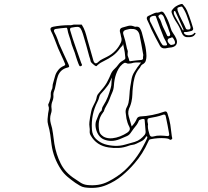

<svg xmlns="http://www.w3.org/2000/svg" viewBox="-20 -873 1040 961"><path d="M922 -687Q909 -686 901 -692.5Q893 -699 888 -712Q879 -738 864 -760Q849 -782 840 -807Q839 -810 838.5 -813Q838 -816 839 -819Q848 -833 860 -841Q872 -849 887 -853Q892 -854 894.5 -851.5Q897 -849 899 -846Q910 -834 916 -820Q922 -806 927 -792Q932 -778 937 -763Q942 -748 946 -734Q950 -722 938 -718Q931 -717 923 -714.5Q915 -712 906 -713Q901 -713 900 -710Q900 -707 904 -703Q911 -696 926.5 -696.5Q942 -697 949 -704Q951 -706 952.5 -708Q954 -710 957 -708Q960 -707 958.5 -704Q957 -701 955 -699Q946 -686 922 -687ZM922 -725Q937 -725 933 -741Q929 -753 925.5 -765Q922 -777 917 -789Q909 -813 896 -833Q892 -841 886.5 -840Q881 -839 875 -837Q868 -835 868 -830.5Q868 -826 869 -820Q877 -797 888.5 -775.5Q900 -754 910 -731Q912 -725 922 -725ZM896 -720Q897 -720 897 -720.5Q897 -721 898 -721Q898 -726 898 -726Q888 -749 878 -771Q868 -793 858 -815Q856 -819 853 -818Q850 -817 850 -813Q849 -807 851.5 -801.5Q854 -796 856 -791Q866 -773 876 -755.5Q886 -738 896 -720ZM762 -810Q767 -809 771 -810Q775 -811 779 -812Q794 -821 804 -803Q824 -770 834 -733Q838 -718 847 -706Q856 -694 862 -680Q869 -664 863.5 -652Q858 -640 840 -636Q832 -635 824 -634Q816 -633 808 -631Q789 -629 781 -643Q770 -663 759 -684Q748 -705 738 -726Q733 -738 727.5 -750.5Q722 -763 716 -775Q711 -789 724 -794Q734 -798 743.5 -803Q753 -808 762 -810ZM832 -699Q831 -703 831 -706Q831 -709 829 -711Q824 -726 818.5 -740.5Q813 -755 807 -769Q804 -776 802 -783Q800 -790 795 -796Q788 -803 783 -801Q777 -799 774 -795Q771 -791 775 -785Q783 -775 787 -762Q791 -749 796 -738Q801 -728 806 -717.5Q811 -707 816 -696Q818 -690 827 -692Q832 -695 832 -699ZM805 -645Q821 -644 814 -657Q811 -665 807 -671.5Q803 -678 800 -685Q790 -709 781 -733.5Q772 -758 763 -783Q762 -787 760 -791Q758 -795 752 -794Q720 -791 733 -762Q734 -761 735 -759Q736 -757 737 -755Q749 -731 761 -707Q773 -683 785 -660Q789 -653 793 -648.5Q797 -644 805 -645ZM842 -179Q835 -169 827 -176Q823 -179 818 -179.5Q813 -180 808 -181Q772 -184 733 -176Q727 -175 725 -170.5Q723 -166 721 -162Q708 -133 691 -106Q674 -79 653 -55Q624 -21 590 7Q556 35 513 53Q487 64 459.5 66.5Q432 69 404 65Q391 63 379.5 56Q368 49 357 42Q337 28 318 12Q299 -4 285 -25Q247 -83 238 -149Q235 -175 231.5 -199.5Q228 -224 221 -248Q217 -262 218 -277Q219 -292 221 -306Q223 -316 224.5 -325Q226 -334 222 -344Q220 -349 223 -354Q226 -359 227 -363Q230 -372 232.5 -381.5Q235 -391 234 -401Q233 -410 238 -422Q243 -430 243 -439.5Q243 -449 246 -458Q251 -474 255 -490Q259 -506 269 -519Q275 -528 283 -534Q291 -540 301 -544Q309 -548 305 -555Q297 -575 288 -593.5Q279 -612 271 -631Q266 -643 261.5 -655.5Q257 -668 252 -680Q248 -690 244 -699.5Q240 -709 235 -718Q227 -735 245 -739Q265 -743 286 -745Q307 -747 327 -747Q333 -746 338.5 -747.5Q344 -749 350 -750H389Q400 -733 406 -715Q412 -697 417 -677Q425 -650 432.5 -622.5Q440 -595 448 -568Q456 -547 472 -563Q481 -572 493 -577.5Q505 -583 516 -589Q564 -613 586 -662Q591 -676 586 -689Q585 -696 583.5 -702Q582 -708 580 -715Q578 -731 592 -735Q607 -740 622 -743.5Q637 -747 653 -740Q654 -740 655 -739.5Q656 -739 657 -739Q674 -742 680.5 -731.5Q687 -721 690 -710Q698 -681 705 -652.5Q712 -624 713 -593Q713 -580 709.5 -568.5Q706 -557 692 -550Q686 -546 683.5 -540Q681 -534 676 -529Q660 -509 653.5 -485Q647 -461 645 -436Q643 -418 642.5 -400Q642 -382 638 -364Q637 -359 635 -352.5Q633 -346 631 -341Q617 -315 624.5 -290.5Q632 -266 639 -240Q648 -250 654.5 -259.5Q661 -269 665 -279Q669 -288 681 -290Q743 -293 802 -314Q814 -319 818 -306Q828 -278 832.5 -249Q837 -220 840 -191Q840 -188 842 -182ZM595 -658Q597 -648 590.5 -642Q584 -636 579 -629Q564 -608 544 -593.5Q524 -579 501 -568Q492 -564 484 -559Q476 -554 468 -547Q464 -541 460 -542Q456 -543 445.5 -552Q435 -561 434 -565Q433 -572 431 -578Q429 -584 427 -590Q419 -619 411.5 -647Q404 -675 395 -703Q389 -722 383.5 -730Q378 -738 369 -738.5Q360 -739 340 -735Q328 -734 331 -722Q343 -681 357.5 -640.5Q372 -600 386 -559Q388 -555 390 -550Q392 -545 385 -542Q379 -540 377 -544.5Q375 -549 373 -553Q370 -562 366.5 -570.5Q363 -579 361 -587Q355 -609 346.5 -629.5Q338 -650 333 -672Q329 -685 324.5 -698Q320 -711 318 -724Q317 -727 316 -731Q315 -735 310 -734Q297 -733 284 -731.5Q271 -730 258 -728Q247 -725 251 -714Q262 -694 269 -674Q274 -657 282 -640.5Q290 -624 297 -607Q303 -593 310 -579Q317 -565 323 -551Q325 -547 326 -542Q327 -537 319 -535Q283 -527 270 -493Q263 -473 259.5 -451Q256 -429 248 -409Q247 -406 247 -400Q249 -383 243 -368Q235 -349 238 -330Q240 -318 235 -304Q231 -292 231 -279.5Q231 -267 234 -256Q242 -231 245 -205.5Q248 -180 252 -154Q261 -100 284 -54Q307 -8 356 23Q370 33 384.5 42Q399 51 417 53Q445 56 471.5 52Q498 48 523 35Q568 12 603 -19Q632 -46 656 -77.5Q680 -109 698 -144Q703 -153 707.5 -162Q712 -171 716 -180Q717 -182 717.5 -185.5Q718 -189 715 -190Q712 -192 710.5 -189Q709 -186 708 -184Q700 -172 687.5 -166Q675 -160 663 -154Q653 -149 643 -148Q633 -147 623 -143Q599 -134 574.5 -132.5Q550 -131 524 -135Q463 -144 434 -195Q428 -205 429 -216Q430 -227 428 -237Q426 -250 427.5 -262.5Q429 -275 431 -287Q434 -301 436.5 -315Q439 -329 446 -342Q451 -352 456 -362Q461 -372 463 -382Q465 -396 472.5 -404.5Q480 -413 487 -422Q497 -433 505.5 -445Q514 -457 520 -470Q528 -485 534 -500.5Q540 -516 553 -528Q564 -538 572.5 -550Q581 -562 594 -569Q606 -576 607 -579.5Q608 -583 606 -596Q605 -612 601.5 -627Q598 -642 595 -658ZM640 -728Q633 -729 626.5 -727.5Q620 -726 612 -724Q591 -719 598 -699Q603 -684 607 -668.5Q611 -653 614 -637Q615 -630 618 -623Q621 -616 619 -608Q617 -598 621 -589Q625 -580 627 -570Q628 -565 634 -567Q648 -569 661.5 -570.5Q675 -572 688 -573Q696 -575 696 -581Q695 -587 696.5 -592.5Q698 -598 696 -604Q692 -628 687.5 -652Q683 -676 678 -700Q670 -729 640 -728ZM856 -659Q856 -668 849.5 -678Q843 -688 840 -686Q835 -683 828 -681.5Q821 -680 819 -672Q818 -665 825.5 -656Q833 -647 838 -648Q844 -649 849.5 -650.5Q855 -652 856 -659ZM686 -560Q673 -561 661 -560.5Q649 -560 637 -556Q631 -555 624.5 -554.5Q618 -554 613 -557Q606 -560 602 -558Q598 -556 593 -552Q581 -542 573.5 -529Q566 -516 561 -502Q556 -488 553.5 -473.5Q551 -459 550 -444Q549 -426 541.5 -409.5Q534 -393 528 -376Q522 -360 513 -345.5Q504 -331 499 -314Q498 -313 497 -312Q496 -311 495 -309Q479 -288 475.5 -265Q472 -242 477 -216Q479 -206 485.5 -199.5Q492 -193 500 -188Q510 -183 521 -181.5Q532 -180 542 -181Q562 -183 581 -190.5Q600 -198 617 -209Q636 -222 627 -239Q622 -248 618.5 -258.5Q615 -269 613 -279Q611 -294 609 -309Q607 -324 616 -339Q620 -346 623 -358Q627 -378 628 -398.5Q629 -419 632 -439Q635 -458 638.5 -477Q642 -496 652 -512Q659 -524 667.5 -536Q676 -548 686 -560ZM541 -485Q535 -475 530.5 -464Q526 -453 518 -443Q511 -434 503.5 -424.5Q496 -415 488 -407Q479 -398 476.5 -386.5Q474 -375 468 -364Q435 -300 440 -225Q442 -196 460 -178Q480 -159 504 -151.5Q528 -144 555 -143Q581 -142 605.5 -149Q630 -156 655 -163Q671 -168 682.5 -177Q694 -186 704 -198Q709 -205 709 -212Q708 -227 706.5 -242Q705 -257 704 -273Q704 -276 701 -277Q697 -279 687 -276Q677 -273 675 -269Q671 -258 664 -248Q657 -238 649 -229Q641 -218 633 -206.5Q625 -195 611 -190Q603 -187 594.5 -183Q586 -179 578 -176Q537 -160 500 -175Q483 -182 472 -199.5Q461 -217 458.5 -238Q456 -259 464 -275Q469 -286 473 -297.5Q477 -309 487 -318Q490 -320 490 -327Q491 -336 498 -346Q511 -366 519.5 -388Q528 -410 534 -432Q538 -445 538 -458.5Q538 -472 541 -485ZM720 -243Q720 -231 722.5 -221Q725 -211 728 -201Q732 -185 748 -190Q765 -195 782.5 -194.5Q800 -194 817 -192Q828 -191 827 -201Q823 -223 819 -245Q815 -267 810 -289Q808 -304 794 -298Q778 -292 761.5 -288.5Q745 -285 728 -282Q718 -281 718 -270Q718 -263 720 -256Q722 -249 720 -243Z"/></svg>

Font: Rock 3D
Style: Regular
Weight: 400
Version: Version 1.000